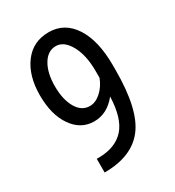

<svg xmlns="http://www.w3.org/2000/svg" viewBox="-174 -824 843 926"><g transform="rotate(-30 247.0 -360.5)"><path d="M234.9 -312.5Q266.1 -312.5 295.9 -338.6Q325.7 -364.7 342.3 -407.2V-445.3Q342.3 -533.7 311.3 -589.6Q280.3 -645.5 235.4 -645.5Q190.4 -645.5 162.8 -599.4Q135.3 -553.2 135.3 -479.5Q135.3 -405.8 162.1 -359.1Q189 -312.5 234.9 -312.5ZM428.2 -427.2V-400.4Q428.2 -182.1 357.9 -90.8Q287.6 0.5 135.3 0.5V-75.7H150.4Q242.2 -77.6 289.8 -131.6Q337.4 -185.5 341.3 -303.7Q289.1 -237.8 215.8 -237.8Q142.6 -237.8 96.7 -303.5Q50.8 -369.1 50.8 -477.5Q50.8 -585.9 101.1 -653.3Q151.4 -720.7 239.3 -720.7Q327.1 -720.7 377.7 -642.8Q428.2 -564.9 428.2 -427.2Z"/></g></svg>

Font: RobotoCondensed-Regular
Style: Regular
Weight: 400
Designer: Google
Version: Version 2.001201; 2014